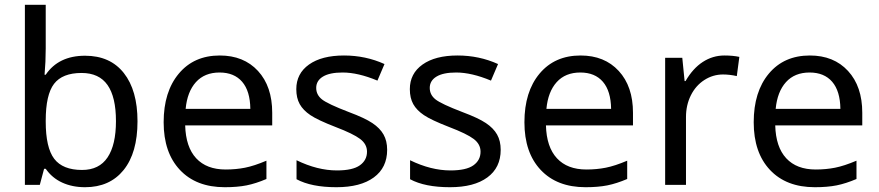

<svg xmlns="http://www.w3.org/2000/svg" viewBox="-20 -780 3708 810"><path d="M338.9 -544.9Q444.8 -544.9 502.4 -471.9Q560.1 -398.9 560.1 -268.1Q560.1 -135.3 501.5 -62.7Q442.9 9.8 338.9 9.8Q284.7 9.8 242.2 -9.8Q199.7 -29.3 172.9 -67.9H166Q150.9 -9.3 147.9 0H85V-759.8H172.9V-575.2Q172.9 -520 168 -464.8H172.9Q227.1 -544.9 338.9 -544.9ZM324.2 -472.2Q243.2 -472.2 208 -426.3Q172.9 -380.4 172.9 -271V-267.1Q172.9 -157.2 208.7 -110.1Q244.6 -63 326.2 -63Q398.4 -63 433.8 -116Q469.2 -168.9 469.2 -269Q469.2 -370.6 433.6 -421.4Q397.9 -472.2 324.2 -472.2Z M928.2 9.8Q807.6 9.8 739 -63.2Q670.4 -136.2 670.4 -264.2Q670.4 -393.1 734.4 -469.5Q798.3 -545.9 907.2 -545.9Q1008.3 -545.9 1068.4 -480.7Q1128.4 -415.5 1128.4 -304.2V-251H761.2Q763.7 -159.7 807.6 -112.3Q851.6 -64.9 932.1 -64.9Q975.1 -64.9 1013.7 -72.5Q1052.2 -80.1 1104 -102.1V-24.9Q1059.6 -5.9 1020.5 2Q981.4 9.8 928.2 9.8ZM906.2 -474.1Q843.3 -474.1 806.6 -433.6Q770 -393.1 763.2 -320.8H1036.1Q1035.2 -396 1001.5 -435.1Q967.8 -474.1 906.2 -474.1Z M1613.3 -147.9Q1613.3 -72.8 1557.1 -31.5Q1501 9.8 1399.4 9.8Q1293.5 9.8 1231 -23.9V-104Q1319.3 -61 1401.4 -61Q1467.8 -61 1498 -82.5Q1528.3 -104 1528.3 -140.1Q1528.3 -171.9 1499.3 -193.8Q1470.2 -215.8 1396 -244.1Q1320.3 -273.4 1289.6 -294.2Q1258.8 -314.9 1244.4 -340.8Q1230 -366.7 1230 -403.8Q1230 -469.7 1283.7 -507.8Q1337.4 -545.9 1431.2 -545.9Q1522.5 -545.9 1602.1 -509.8L1572.3 -439.9Q1490.7 -474.1 1425.3 -474.1Q1370.6 -474.1 1342.3 -456.8Q1314 -439.5 1314 -409.2Q1314 -379.9 1338.4 -360.6Q1362.8 -341.3 1452.1 -307.1Q1519 -282.2 1551 -260.7Q1583 -239.3 1598.1 -212.4Q1613.3 -185.5 1613.3 -147.9Z M2092.3 -147.9Q2092.3 -72.8 2036.1 -31.5Q1980 9.8 1878.4 9.8Q1772.5 9.8 1710 -23.9V-104Q1798.3 -61 1880.4 -61Q1946.8 -61 1977.1 -82.5Q2007.3 -104 2007.3 -140.1Q2007.3 -171.9 1978.3 -193.8Q1949.2 -215.8 1875 -244.1Q1799.3 -273.4 1768.6 -294.2Q1737.8 -314.9 1723.4 -340.8Q1709 -366.7 1709 -403.8Q1709 -469.7 1762.7 -507.8Q1816.4 -545.9 1910.2 -545.9Q2001.5 -545.9 2081.1 -509.8L2051.3 -439.9Q1969.7 -474.1 1904.3 -474.1Q1849.6 -474.1 1821.3 -456.8Q1793 -439.5 1793 -409.2Q1793 -379.9 1817.4 -360.6Q1841.8 -341.3 1931.2 -307.1Q1998 -282.2 2030 -260.7Q2062 -239.3 2077.1 -212.4Q2092.3 -185.5 2092.3 -147.9Z M2450.2 9.8Q2329.6 9.8 2261 -63.2Q2192.4 -136.2 2192.4 -264.2Q2192.4 -393.1 2256.3 -469.5Q2320.3 -545.9 2429.2 -545.9Q2530.3 -545.9 2590.3 -480.7Q2650.4 -415.5 2650.4 -304.2V-251H2283.2Q2285.6 -159.7 2329.6 -112.3Q2373.5 -64.9 2454.1 -64.9Q2497.1 -64.9 2535.6 -72.5Q2574.2 -80.1 2626 -102.1V-24.9Q2581.5 -5.9 2542.5 2Q2503.4 9.8 2450.2 9.8ZM2428.2 -474.1Q2365.2 -474.1 2328.6 -433.6Q2292 -393.1 2285.2 -320.8H2558.1Q2557.1 -396 2523.4 -435.1Q2489.7 -474.1 2428.2 -474.1Z M3036.1 -545.9Q3071.8 -545.9 3099.1 -540L3088.4 -459Q3058.6 -465.8 3030.3 -465.8Q2987.8 -465.8 2951.4 -442.4Q2915 -418.9 2894.5 -377.7Q2874 -336.4 2874 -286.1V0H2786.1V-536.1H2858.4L2868.2 -438H2872.1Q2902.8 -491.2 2944.8 -518.6Q2986.8 -545.9 3036.1 -545.9Z M3417.5 9.8Q3296.9 9.8 3228.3 -63.2Q3159.7 -136.2 3159.7 -264.2Q3159.7 -393.1 3223.6 -469.5Q3287.6 -545.9 3396.5 -545.9Q3497.6 -545.9 3557.6 -480.7Q3617.7 -415.5 3617.7 -304.2V-251H3250.5Q3252.9 -159.7 3296.9 -112.3Q3340.8 -64.9 3421.4 -64.9Q3464.4 -64.9 3502.9 -72.5Q3541.5 -80.1 3593.3 -102.1V-24.9Q3548.8 -5.9 3509.8 2Q3470.7 9.8 3417.5 9.8ZM3395.5 -474.1Q3332.5 -474.1 3295.9 -433.6Q3259.3 -393.1 3252.4 -320.8H3525.4Q3524.4 -396 3490.7 -435.1Q3457 -474.1 3395.5 -474.1Z"/></svg>

Font: Noto Sans Southeast Asian
Style: Regular
Weight: 400
Designer: Monotype Design Team
Foundry: Monotype Imaging Inc.
Version: Version 1.06 uh; ttfautohint (v1.4.1)